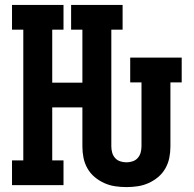

<svg xmlns="http://www.w3.org/2000/svg" viewBox="-20 -755 790 783"><path d="M496 8Q472 8 449 4.5Q426 1 405 -8.5Q384 -18 366 -33Q348 -48 336.5 -68.5Q325 -89 320.5 -111.5Q316 -134 316 -158V-317H193V-101H239V0H29V-101H75V-634H29V-735H239V-634H193V-418H316V-634H270V-735H480V-634H434V-158Q434 -145 437.5 -132.5Q441 -120 449.5 -110.5Q458 -101 470.5 -97Q483 -93 496 -93Q508 -93 520.5 -97Q533 -101 541.5 -110.5Q550 -120 553.5 -132.5Q557 -145 557 -158V-419H511V-520H721V-419H675V-158Q675 -134 670.5 -111.5Q666 -89 654.5 -68.5Q643 -48 625 -33Q607 -18 586 -8.5Q565 1 542 4.5Q519 8 496 8Z"/></svg>

Font: Iosevka Plex Etoile
Style: Bold
Weight: 700
Designer: Belleve Invis
Foundry: Belleve Invis
Version: Version 25.1.1; ttfautohint (v1.8.4)